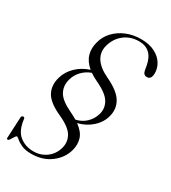

<svg xmlns="http://www.w3.org/2000/svg" viewBox="-213 -821 993 1114"><g transform="rotate(30 283.0 -264.0)"><path d="M178 184Q136.5 184 111.8 172.5Q87 161 74.2 149.5Q61.5 138 56 138Q51.5 138 44.8 149Q38 160 31 170.8Q24 181.5 20 181.5Q11 181.5 11.5 172.5L18.5 32Q19 22 28.5 20Q38 18.5 40.5 27.5Q48.5 102.5 87.5 134Q126.5 165.5 181 165.5Q230 165.5 267 138Q304 110.5 317 64Q329.5 20.5 308 -18.2Q286.5 -57 212 -91Q129 -128 104 -173Q79 -218 95 -276Q108 -323.5 145 -359Q182 -394.5 233 -410.5Q194.5 -442.5 183 -481.8Q171.5 -521 184 -565.5Q194.5 -608 225.2 -641Q256 -674 300.8 -692.8Q345.5 -711.5 398.5 -711.5Q453.5 -711.5 491 -692.2Q528.5 -673 547.5 -642.2Q566.5 -611.5 565.5 -576.5Q564.5 -537 536 -537Q512.5 -537 507.5 -564L502 -595Q483.5 -694.5 394.5 -694.5Q338 -694.5 296.8 -662.5Q255.5 -630.5 240.5 -575.5Q228 -529.5 252 -490Q276 -450.5 339 -420.5Q423.5 -381 451 -335Q478.5 -289 464 -234.5Q452 -187.5 412.8 -152Q373.5 -116.5 319.5 -103.5Q364.5 -70.5 375.8 -34Q387 2.5 376 44Q360 103.5 306.8 143.8Q253.5 184 178 184ZM254.5 -140.5Q280 -128.5 300.5 -116Q339.5 -124 367.5 -150.5Q395.5 -177 406.5 -214.5Q419 -257 396.8 -296Q374.5 -335 298.5 -370.5Q270 -383.5 248 -399Q213.5 -387 187.8 -360.2Q162 -333.5 152.5 -296.5Q140.5 -250 161.8 -212Q183 -174 254.5 -140.5Z"/></g></svg>

Font: Fraunces 72pt S000 Light
Style: Italic
Weight: 300
Italic angle: -16°
Version: Version 1.000; ttfautohint (v1.8.3)